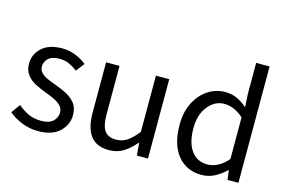

<svg xmlns="http://www.w3.org/2000/svg" viewBox="-100 -1026 1896 1269"><g transform="rotate(15 847.5 -391.5)"><path d="M234 13Q176 13 123.5 -8Q71 -29 32 -62L76 -123Q111 -93 149.5 -75.5Q188 -58 237 -58Q291 -58 317.5 -83Q344 -108 344 -143Q344 -171 325.5 -189.5Q307 -208 279 -221.5Q251 -235 220 -246Q181 -260 145 -278.5Q109 -297 85.5 -327Q62 -357 62 -403Q62 -468 111 -512.5Q160 -557 249 -557Q299 -557 342.5 -539Q386 -521 417 -495L373 -438Q346 -459 316 -472.5Q286 -486 250 -486Q198 -486 173.5 -462.5Q149 -439 149 -407Q149 -382 165.5 -365Q182 -348 208.5 -336Q235 -324 266 -313Q306 -299 343.5 -280Q381 -261 406 -230.5Q431 -200 431 -148Q431 -82 380.5 -34.5Q330 13 234 13Z M719 13Q633 13 592.5 -41Q552 -95 552 -199V-543H644V-210Q644 -134 668 -100Q692 -66 746 -66Q788 -66 821.5 -88Q855 -110 893 -158V-543H984V0H908L901 -85H898Q860 -40 817.5 -13.5Q775 13 719 13Z M1352 13Q1250 13 1189 -61Q1128 -135 1128 -271Q1128 -359 1161 -423Q1194 -487 1247.5 -522Q1301 -557 1363 -557Q1411 -557 1446 -540.5Q1481 -524 1516 -494L1511 -587V-796H1603V0H1528L1520 -64H1517Q1485 -32 1443 -9.5Q1401 13 1352 13ZM1372 -64Q1447 -64 1511 -138V-423Q1447 -480 1379 -480Q1314 -480 1268 -422.5Q1222 -365 1222 -272Q1222 -174 1261.5 -119Q1301 -64 1372 -64Z"/></g></svg>

Font: Gothic Nguyen
Style: Regular
Weight: 400
Designer: MORI Takayuki
Version: Version 1.220;July 21, 2023;FontCreator 14.0.0.2814 64-bit